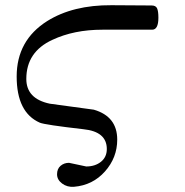

<svg xmlns="http://www.w3.org/2000/svg" viewBox="-20 -481 709 737"><path d="M245 144 311 158Q345 158 367.5 140Q390 122 390 91Q390 24 300 15Q152 -2 133 -10Q44 -49 44 -187.5Q44 -326 161 -400Q260 -462 408 -461L562 -460Q578 -460 583 -449Q588 -438 588 -413Q588 -367 564 -367H373Q264 -367 181 -328Q81 -282 81 -178Q81 -102 171 -83Q218 -77 340 -60Q430 -34 430 55Q430 124 383 177Q336 230 264 236Q238 238 218.5 223.5Q199 209 199 188Q199 167 212.5 155.5Q226 144 245 144Z"/></svg>

Font: GFS Didot
Style: Regular
Weight: 400
Designer: Takis Katsoulidis and George D. Matthiopoulos
Foundry: Takis Katsoulidis and George D. Matthiopoulos
Version: Version 1.0